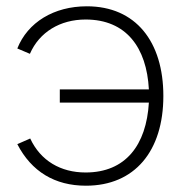

<svg xmlns="http://www.w3.org/2000/svg" viewBox="-20 -575 579 610"><path d="M253 15C408 15 499 -95 499 -270C499 -443 411 -555 256 -555C151 -555 68 -504 35 -421L75 -404C105 -473 171 -513 252 -513C381 -513 446 -424 453 -291H170V-249H453C445 -114 379 -27 252 -27C173 -27 109 -64 76 -135L35 -117C80 -30 154 15 253 15Z"/></svg>

Font: Hauora ExtraLight
Style: Regular
Weight: 200
Designer: Mikhail Sharanda
Foundry: WCYS & Co.
Version: Version 1.010